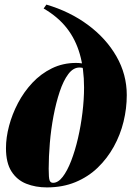

<svg xmlns="http://www.w3.org/2000/svg" viewBox="-20 -802 596 836"><path d="M346 -421Q346 -502 327.5 -566.5Q309 -631 270.5 -680Q232 -729 170 -765L182 -782Q284 -752 363 -693.5Q442 -635 487 -556.5Q532 -478 532 -388Q532 -330 518 -272.5Q504 -215 475.5 -163.5Q447 -112 405.5 -72Q364 -32 308.5 -9Q253 14 184 14Q135 14 94.5 -2Q54 -18 30 -55.5Q6 -93 6 -157Q6 -203 19.5 -254Q33 -305 58.5 -353.5Q84 -402 121 -441.5Q158 -481 206 -504.5Q254 -528 311 -528Q338 -528 354.5 -521Q371 -514 390 -494L383 -482Q374 -495 356.5 -501.5Q339 -508 326 -508Q299 -508 277.5 -479.5Q256 -451 240 -403Q224 -355 213 -297Q202 -239 197 -179Q192 -119 192 -67Q192 -27 196 -16.5Q200 -6 211 -6Q233 -6 253 -32Q273 -58 290 -102Q307 -146 319.5 -200Q332 -254 339 -311.5Q346 -369 346 -421Z"/></svg>

Font: Playfair Display Black
Style: Italic
Weight: 900
Italic angle: -14°
Designer: Claus Eggers Sørensen
Foundry: Claus Eggers Sørensen
Version: Version 1.203